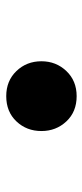

<svg xmlns="http://www.w3.org/2000/svg" viewBox="162 -730 275 640"><g transform="rotate(90 300.0 -409.5)"><path d="M300 -292.3Q248.9 -292.3 216.3 -326.3Q183.7 -360.2 183.7 -409.6Q183.7 -458.4 216.3 -492.7Q248.9 -527 300 -527Q352.1 -527 384.2 -492.7Q416.3 -458.4 416.3 -409.6Q416.3 -360.2 384.2 -326.3Q352.1 -292.3 300 -292.3Z"/></g></svg>

Font: Source Code Pro ExtraLight
Style: Regular
Weight: 200
Monospace: yes
Designer: Paul D. Hunt, Teo Tuominen
Foundry: Adobe
Version: Version 1.026;hotconv 1.1.0;makeotfexe 2.6.0